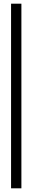

<svg xmlns="http://www.w3.org/2000/svg" viewBox="-20 -780 176 1041"><path d="M40 241V-760H96V241Z"/></svg>

Font: Noto Serif Tibetan Light
Style: Regular
Weight: 300
Version: Version 2.103